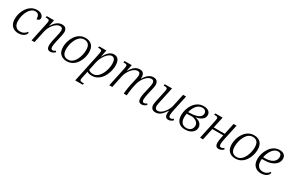

<svg xmlns="http://www.w3.org/2000/svg" viewBox="159 -1950 5400 3594"><g transform="rotate(30 2859.0 -153.0)"><path d="M226 10Q144 10 91 -41Q38 -92 38 -196Q38 -259 57.5 -321Q77 -383 114 -434Q151 -485 202.5 -515.5Q254 -546 316 -546Q389 -546 424 -515Q459 -484 459 -445Q459 -421 441.5 -405.5Q424 -390 394 -390Q394 -421 386.5 -448Q379 -475 359.5 -491.5Q340 -508 305 -508Q261 -508 224.5 -480Q188 -452 162 -405.5Q136 -359 122 -303Q108 -247 108 -192Q108 -116 143 -75.5Q178 -35 240 -35Q286 -35 322.5 -56.5Q359 -78 379 -110Q391 -103 391 -88Q391 -70 372.5 -47Q354 -24 317 -7Q280 10 226 10Z M917 10Q841 10 841 -86Q841 -109 844.5 -137Q848 -165 855 -196L882 -316Q890 -351 896 -380.5Q902 -410 902 -430Q902 -455 891 -477Q880 -499 839 -499Q807 -499 773.5 -478Q740 -457 711 -422.5Q682 -388 661 -346Q640 -304 631 -261L576 0H512L601 -420Q607 -452 607 -466Q607 -491 589.5 -497.5Q572 -504 540 -504H525L532 -536H688L661 -405H668Q709 -476 758 -510.5Q807 -545 861 -545Q921 -545 944 -513.5Q967 -482 967 -439Q967 -414 961 -383.5Q955 -353 949 -328L920 -201Q914 -172 909.5 -143.5Q905 -115 905 -93Q905 -67 914.5 -51.5Q924 -36 944 -36Q970 -36 1004 -61L1020 -37Q997 -15 972.5 -2.5Q948 10 917 10Z M1270 10Q1188 10 1135.5 -40Q1083 -90 1083 -194Q1083 -249 1100.5 -310Q1118 -371 1153.5 -425Q1189 -479 1243 -512.5Q1297 -546 1370 -546Q1453 -546 1505 -496Q1557 -446 1557 -342Q1557 -287 1540 -226Q1523 -165 1487.5 -111Q1452 -57 1398 -23.5Q1344 10 1270 10ZM1278 -28Q1332 -28 1371.5 -59.5Q1411 -91 1437 -141Q1463 -191 1475.5 -247Q1488 -303 1488 -352Q1488 -436 1453.5 -472Q1419 -508 1362 -508Q1309 -508 1269.5 -476.5Q1230 -445 1204 -395Q1178 -345 1165.5 -289Q1153 -233 1153 -184Q1153 -100 1187.5 -64Q1222 -28 1278 -28Z M1594 240 1733 -416Q1740 -451 1740 -466Q1740 -491 1722.5 -497.5Q1705 -504 1673 -504H1658L1665 -536H1819L1790 -390H1794Q1832 -465 1879 -505.5Q1926 -546 1984 -546Q2110 -546 2110 -370Q2110 -322 2098 -269.5Q2086 -217 2062.5 -167Q2039 -117 2004 -77Q1969 -37 1922.5 -13.5Q1876 10 1817 10Q1753 10 1712 -15Q1708 8 1702 33L1683 119Q1681 129 1678 144.5Q1675 160 1675 170Q1675 195 1693 201.5Q1711 208 1743 208H1764L1757 240ZM1817 -28Q1871 -28 1912.5 -60.5Q1954 -93 1982.5 -145Q2011 -197 2026 -256.5Q2041 -316 2041 -370Q2041 -432 2021.5 -466Q2002 -500 1963 -500Q1931 -500 1899 -477Q1867 -454 1839 -416.5Q1811 -379 1790.5 -333.5Q1770 -288 1760 -242L1722 -62Q1735 -48 1760.5 -38Q1786 -28 1817 -28Z M2891 10Q2814 10 2814 -86Q2814 -109 2818 -137Q2822 -165 2829 -196L2856 -316Q2863 -348 2869.5 -379.5Q2876 -411 2876 -430Q2876 -455 2865 -477Q2854 -499 2815 -499Q2784 -499 2753 -480Q2722 -461 2694 -428.5Q2666 -396 2645 -356Q2624 -316 2613 -274L2597 -203Q2591 -178 2585 -139Q2579 -100 2574.5 -61.5Q2570 -23 2569 0H2504Q2505 -24 2509.5 -62Q2514 -100 2521 -141Q2528 -182 2535 -214L2558 -316Q2565 -346 2571.5 -379.5Q2578 -413 2578 -430Q2578 -455 2567 -477Q2556 -499 2517 -499Q2485 -499 2452 -478Q2419 -457 2390.5 -422.5Q2362 -388 2341 -346Q2320 -304 2311 -261L2256 0H2192L2281 -420Q2287 -452 2287 -466Q2287 -491 2269.5 -497.5Q2252 -504 2220 -504H2205L2212 -536H2368L2341 -405H2348Q2430 -545 2538 -545Q2597 -545 2620 -513.5Q2643 -482 2643 -439Q2643 -423 2640 -405H2646Q2729 -545 2837 -545Q2895 -545 2918 -513.5Q2941 -482 2941 -439Q2941 -414 2935 -383.5Q2929 -353 2923 -328L2894 -201Q2888 -172 2883.5 -143.5Q2879 -115 2879 -93Q2879 -67 2888.5 -51.5Q2898 -36 2918 -36Q2944 -36 2978 -61L2994 -37Q2971 -15 2946.5 -2.5Q2922 10 2891 10Z M3194 9Q3134 9 3110 -22.5Q3086 -54 3086 -97Q3086 -119 3092 -148.5Q3098 -178 3104 -208L3149 -412Q3152 -427 3154.5 -443Q3157 -459 3157 -466Q3157 -491 3139 -497.5Q3121 -504 3089 -504H3075L3081 -536H3239L3171 -222Q3164 -192 3158 -160Q3152 -128 3152 -107Q3152 -79 3164.5 -58Q3177 -37 3217 -37Q3247 -37 3279 -57Q3311 -77 3340 -111.5Q3369 -146 3391.5 -189Q3414 -232 3423 -278L3478 -536H3542L3471 -207Q3465 -177 3459.5 -146.5Q3454 -116 3454 -92Q3454 -36 3493 -36Q3520 -36 3553 -61L3569 -37Q3548 -16 3523 -3.5Q3498 9 3468 9Q3432 9 3412.5 -14Q3393 -37 3393 -76Q3393 -89 3394 -106.5Q3395 -124 3398 -143H3393Q3350 -70 3301 -30.5Q3252 9 3194 9Z M3831 10Q3736 10 3686 -44Q3636 -98 3636 -192Q3636 -252 3654.5 -314Q3673 -376 3709.5 -429Q3746 -482 3799.5 -514Q3853 -546 3922 -546Q3990 -546 4029.5 -516Q4069 -486 4069 -435Q4069 -378 4020 -339Q3971 -300 3884 -287Q3962 -274 3999 -236Q4036 -198 4036 -148Q4036 -104 4010.5 -68Q3985 -32 3939 -11Q3893 10 3831 10ZM3912 -508Q3842 -508 3792.5 -451Q3743 -394 3721 -303H3740Q3835 -305 3892 -321.5Q3949 -338 3974.5 -366.5Q4000 -395 4000 -433Q4000 -467 3977 -487.5Q3954 -508 3912 -508ZM3839 -28Q3902 -28 3934.5 -62.5Q3967 -97 3967 -148Q3967 -190 3935 -222Q3903 -254 3832 -268Q3808 -267 3777 -265.5Q3746 -264 3713 -264Q3708 -237 3706.5 -217Q3705 -197 3705 -180Q3705 -108 3739 -68Q3773 -28 3839 -28Z M4558 10Q4481 10 4481 -86Q4481 -109 4485.5 -136.5Q4490 -164 4496 -195L4509 -255H4272L4218 0H4154L4243 -420Q4249 -452 4249 -466Q4249 -491 4231.5 -497.5Q4214 -504 4182 -504H4167L4174 -536H4332L4280 -294H4517L4569 -536H4633L4561 -200Q4555 -171 4550.5 -143Q4546 -115 4546 -93Q4546 -66 4555.5 -51Q4565 -36 4585 -36Q4611 -36 4645 -61L4661 -37Q4638 -15 4613.5 -2.5Q4589 10 4558 10Z M4914 10Q4832 10 4779.5 -40Q4727 -90 4727 -194Q4727 -249 4744.5 -310Q4762 -371 4797.5 -425Q4833 -479 4887 -512.5Q4941 -546 5014 -546Q5097 -546 5149 -496Q5201 -446 5201 -342Q5201 -287 5184 -226Q5167 -165 5131.5 -111Q5096 -57 5042 -23.5Q4988 10 4914 10ZM4922 -28Q4976 -28 5015.5 -59.5Q5055 -91 5081 -141Q5107 -191 5119.5 -247Q5132 -303 5132 -352Q5132 -436 5097.5 -472Q5063 -508 5006 -508Q4953 -508 4913.5 -476.5Q4874 -445 4848 -395Q4822 -345 4809.5 -289Q4797 -233 4797 -184Q4797 -100 4831.5 -64Q4866 -28 4922 -28Z M5470 10Q5389 10 5335.5 -41.5Q5282 -93 5282 -196Q5282 -251 5300.5 -312Q5319 -373 5354.5 -426Q5390 -479 5442.5 -512.5Q5495 -546 5564 -546Q5627 -546 5662 -515.5Q5697 -485 5697 -433Q5697 -376 5662 -331Q5627 -286 5560.5 -260Q5494 -234 5401 -234H5355Q5353 -223 5352.5 -212.5Q5352 -202 5352 -192Q5352 -115 5387.5 -75Q5423 -35 5486 -35Q5531 -35 5567.5 -56.5Q5604 -78 5624 -110Q5636 -104 5636 -88Q5636 -70 5617.5 -47Q5599 -24 5562 -7Q5525 10 5470 10ZM5360 -273H5393Q5504 -273 5565.5 -315Q5627 -357 5627 -431Q5627 -468 5607.5 -488Q5588 -508 5549 -508Q5512 -508 5480.5 -487.5Q5449 -467 5424.5 -433Q5400 -399 5383.5 -357Q5367 -315 5360 -273Z"/></g></svg>

Font: Noto Serif Light
Style: Italic
Weight: 300
Italic angle: -12°
Designer: Monotype Design Team
Foundry: Monotype Imaging Inc.
Version: Version 2.013